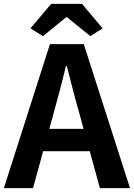

<svg xmlns="http://www.w3.org/2000/svg" viewBox="-24 -968 689 988"><path d="M252 -386C274 -463 296 -547 315 -628H320C341 -548 361 -463 384 -386L406 -305H230ZM-4 0H146L198 -190H438L490 0H645L407 -741H233ZM197 -782 316 -879H321L441 -782L504 -822L398 -948H239L133 -822Z"/></svg>

Font: Source Han Sans JP
Style: Bold
Weight: 700
Designer: Ryoko NISHIZUKA 西塚涼子 (kana, bopomofo & ideographs); Paul D. Hunt (Latin, Greek & Cyrillic); Sandoll Communications 산돌커뮤니
Foundry: Adobe
Version: Version 2.002;hotconv 1.0.116;makeotfexe 2.5.65601